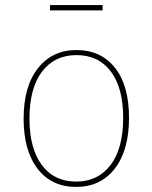

<svg xmlns="http://www.w3.org/2000/svg" viewBox="-20 -726 600 756"><path d="M281 -509Q195 -509 145.5 -444Q96 -379 96 -259Q96 -142 144.5 -76.5Q193 -11 280 -11Q366 -11 415.5 -76.5Q465 -142 465 -262Q465 -380 416.5 -444.5Q368 -509 281 -509ZM281 -529Q377 -529 432.5 -459.5Q488 -390 488 -262Q488 -134 432 -62Q376 10 280 10Q183 10 128 -61.5Q73 -133 73 -259Q73 -386 129.5 -457.5Q186 -529 281 -529ZM177 -685V-706H384V-685Z"/></svg>

Font: FiraSans
Style: Regular
Weight: 150
Designer: Carrois Corporate & Edenspiekermann AG
Foundry: Carrois Corporate GbR & Edenspiekermann AG
Version: Version 3.106;PS 003.106;hotconv 1.0.70;makeotf.lib2.5.58329